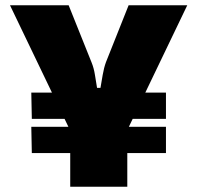

<svg xmlns="http://www.w3.org/2000/svg" viewBox="-20 -710 750 730"><path d="M692 -690 459 -205H251L18 -690H241L328 -473Q337 -451 341 -425Q345 -399 349 -376H362Q366 -399 370.5 -425.5Q375 -452 383 -474L469 -690ZM464 -328V0H247V-328ZM611 -228V-128H101L99 -228ZM611 -358V-258H101L99 -358Z"/></svg>

Font: Exo 2 Black
Style: Regular
Weight: 900
Designer: Natanael Gama
Foundry: Natanael Gama
Version: Version 2.010